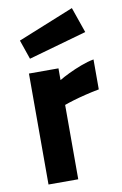

<svg xmlns="http://www.w3.org/2000/svg" viewBox="-86 -803 543 852"><g transform="rotate(-10 186.0 -376.5)"><path d="M62 0V-500H195V-447Q213 -458 240 -471Q267 -484 297.5 -495.5Q328 -507 355 -512V-377Q323 -371 292.5 -363.5Q262 -356 237 -348.5Q212 -341 196 -335V0ZM78 -564 48 -651 300 -753 340 -638Z"/></g></svg>

Font: Titillium Web
Style: Bold
Weight: 700
Designer: Mohamed Gaber, Accademia di Belle Arti di Urbino
Foundry: Kief Type Foundry, Accademia di Belle Arti di Urbino
Version: Version 3.000